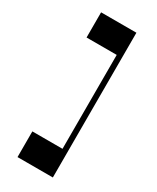

<svg xmlns="http://www.w3.org/2000/svg" viewBox="-213 -762 791 965"><g transform="rotate(30 182.5 -280.0)"><path d="M70 -700V-554H245V-9H70V140H275V-700Z"/></g></svg>

Font: Space Cowgirl Bold
Style: Regular
Weight: 700
Designer: Valery Marier
Foundry: Valery Marier
Version: Version 1.000;hotconv 1.0.109;makeotfexe 2.5.65596